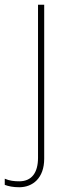

<svg xmlns="http://www.w3.org/2000/svg" viewBox="-70 -548 297 808"><path d="M11 240C68 240 116 201 116 120V-528H90V116C90 178 64 215 11 215C-9 215 -30 213 -50 204V230C-34 236 -14 240 11 240Z"/></svg>

Font: Noto Sans Gurmukhi Thin
Style: Regular
Weight: 100
Designer: Jelle Bosma - Monotype Design Team
Foundry: Monotype Imaging Inc.
Version: Version 2.004